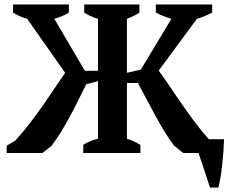

<svg xmlns="http://www.w3.org/2000/svg" viewBox="-20 -682 1029 856"><path d="M417 -598.1Q397.9 -603.5 382.6 -610.8Q367.2 -618.2 355.5 -626V-662.1H601.6V-626Q582.5 -612.3 545.9 -598.1V-357.4L607.9 -371.6L744.1 -598.1Q725.1 -603.5 707.5 -610.8Q689.9 -618.2 674.8 -626V-662.1H925.8V-626Q911.1 -618.2 893.8 -610.8Q876.5 -603.5 857.9 -598.1L687.5 -367.2Q710.9 -335.4 736.3 -297.6Q761.7 -259.8 789.6 -219.5Q817.4 -179.2 847.7 -138.7Q877.9 -98.1 911.1 -61.5H979Q978 -37.1 976.1 -8.1Q974.1 21 970.9 50.3Q967.8 79.6 963.4 106.7Q959 133.8 953.1 154.3H916.5L865.2 0H796.9L756.3 -32.2Q734.4 -61 714.1 -94.5Q693.8 -127.9 674.1 -163.8Q654.3 -199.7 634.8 -237.3Q615.2 -274.9 594.7 -312H545.9V-63.5Q562 -58.6 576.9 -51.5Q591.8 -44.4 606 -36.1V0H351.1V-36.1Q363.8 -44.4 380.1 -51.5Q396.5 -58.6 417 -63.5V-320.3L364.7 -306.6Q344.7 -268.1 327.4 -232.2Q310.1 -196.3 291.5 -162.6Q273.4 -128.9 254.2 -97.4Q234.9 -65.9 210 -32.2L169.4 0H9.8V-32.2L48.3 -55.2Q82.5 -92.8 113.5 -133.3Q144.5 -173.8 172.4 -213.6Q200.2 -253.4 224.6 -290.3Q249 -327.1 270.5 -357.4L101.1 -598.1Q82 -603.5 65.9 -610.8Q49.8 -618.2 38.1 -626V-662.1H287.1V-626Q275.4 -618.2 258.3 -610.8Q241.2 -603.5 222.2 -598.1L358.4 -366.2H417Z"/></svg>

Font: PT Astra Serif
Style: Bold
Weight: 700
Designer: A.Korolkova, I. Chaeva
Foundry: ParaType Ltd
Version: Version 1.002